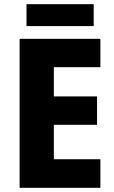

<svg xmlns="http://www.w3.org/2000/svg" viewBox="-20 -900 548 920"><path d="M461 0H74V-714H461V-578H238V-438H445V-302H238V-137H461ZM429 -880V-775H107V-880Z"/></svg>

Font: Noto Sans Lao UI SemCond ExtBd
Style: Regular
Weight: 800
Width: 4
Designer: Monotype Design Team
Foundry: Monotype Imaging Inc.
Version: Version 2.000; ttfautohint (v1.8.4.7-5d5b)